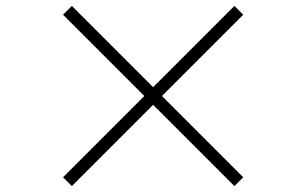

<svg xmlns="http://www.w3.org/2000/svg" viewBox="-20 -694 1040 652"><path d="M224 -62 194 -92 470 -368 194 -644 224 -674 500 -398 776 -674 806 -644 530 -368 806 -92 776 -62 500 -338Z"/></svg>

Font: Noto Serif KR
Style: Regular
Weight: 200
Designer: Ryoko NISHIZUKA 西塚涼子 (kana & ideographs); Frank Grießhammer (Latin, Greek & Cyrillic); Wenlong ZHANG 张文龙 (bopomofo); San
Foundry: Adobe
Version: Version 2.001;hotconv 1.1.0;makeotfexe 2.6.0